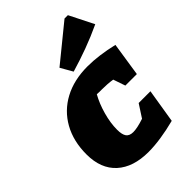

<svg xmlns="http://www.w3.org/2000/svg" viewBox="-243 -934 1051 1051"><g transform="rotate(-45 282.0 -409.0)"><path d="M269 12Q151 12 85 -48Q19 -108 19 -219Q19 -321 61.5 -397Q104 -473 181.5 -514.5Q259 -556 364 -556Q407 -556 455.5 -549.5Q504 -543 555 -531L525 -335H436L412 -405Q375 -411 331 -411Q321 -411 311.5 -411Q302 -411 292 -412Q266 -366 249.5 -307Q233 -248 233 -196Q233 -158 245.5 -141Q258 -124 287 -124Q318 -124 372 -142L420 -216H511L479 -19Q421 -4 367.5 4Q314 12 269 12ZM290 -589 250 -659 460 -830H486L557 -689Q491 -658 424.5 -633.5Q358 -609 290 -589Z"/></g></svg>

Font: Piazzolla SC Black
Style: Italic
Weight: 900
Italic angle: -11.3°
Designer: Juan Pablo del Peral
Foundry: Huerta Tipografica
Version: Version 1.330